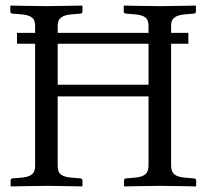

<svg xmlns="http://www.w3.org/2000/svg" viewBox="-20 -667 740 689"><path d="M513 -74C513 -46 502 -32 459 -29L433 -27C428 -27 425 -24 425 -19V0L427 2C427 2 520 0 556 0C595 0 682 2 682 2L684 0V-19C684 -24 680 -27 675 -27L649 -29C608 -32 594 -43 594 -74V-510H656V-549H594V-574C594 -602 609 -613 649 -616L675 -618C680 -618 683 -621 683 -626V-645L681 -647C681 -647 588 -645 552 -645C513 -645 426 -647 426 -647L424 -645V-626C424 -621 428 -618 433 -618L459 -616C498 -613 513 -604 513 -574V-549H187V-574C187 -602 202 -613 242 -616L268 -618C273 -618 276 -621 276 -626V-645L274 -647C274 -647 181 -645 145 -645C106 -645 19 -647 19 -647L17 -645V-626C17 -621 21 -618 25 -618L52 -616C90 -613 106 -604 106 -574V-549H41V-510H106V-72C106 -44 93 -32 52 -29L25 -27C21 -27 18 -24 18 -19V0L20 2C20 2 113 0 148 0C188 0 274 2 274 2L276 0V-19C276 -24 272 -27 268 -27L242 -29C202 -32 187 -41 187 -72V-321H513ZM513 -510V-363H187V-510Z"/></svg>

Font: Linux Libertine O C
Style: Regular
Weight: 400
Designer: Philipp H. Poll
Foundry: Philipp H. Poll
Version: Version 4.0.3